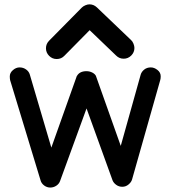

<svg xmlns="http://www.w3.org/2000/svg" viewBox="-20 -841 773 871"><path d="M24.4 -494.6Q24.4 -510.7 38.6 -522.9Q52.7 -535.2 68.8 -535.2Q85.4 -535.2 98.4 -525.9Q111.3 -516.6 115.2 -502.9L212.9 -171.4L328.6 -496.6H329.1Q341.3 -518.1 372.1 -518.1Q386.2 -518.1 398.4 -512Q410.6 -505.9 415.5 -496.1V-495.6L527.8 -179.2L618.2 -502.4Q622.1 -515.6 634.3 -525.4Q646.5 -535.2 664.1 -535.2Q679.7 -535.2 694.3 -523.7Q709 -512.2 709 -495.1Q709 -484.4 707 -478L579.1 -26.9Q575.7 -14.6 563.2 -4.2Q550.8 6.3 534.7 6.3Q519.5 6.3 507.6 -2.2Q495.6 -10.7 490.7 -22.5L372.6 -349.1L252.4 -19.5Q247.6 -6.3 235.1 1.7Q222.7 9.8 208 9.8Q192.9 9.8 180.4 0.5Q168 -8.8 164.1 -22.5L25.9 -477.5Q24.4 -484.9 24.4 -494.6ZM351.1 -806.6Q356.9 -812.5 366.9 -816.9Q377 -821.3 385.7 -821.3Q404.8 -821.3 419.4 -807.6L574.2 -659.7Q581.1 -653.8 585.4 -643.1Q589.8 -632.3 589.8 -623.5Q589.8 -603.5 575.4 -589.1Q561 -574.7 541 -574.7Q521 -574.7 506.8 -588.9L386.7 -704.1L272.5 -588.4Q258.3 -573.2 237.3 -573.2Q217.3 -573.2 202.9 -587.6Q188.5 -602.1 188.5 -622.1Q188.5 -642.1 203.1 -656.7Z"/></svg>

Font: Manjari
Style: Bold
Weight: 700
Designer: Santhosh Thottingal <santhosh.thottingal@gmail.com>
Version: Version 2.000